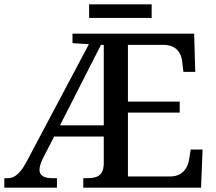

<svg xmlns="http://www.w3.org/2000/svg" viewBox="-20 -870 999 890"><path d="M0 0V-44H15Q33 -44 47.5 -52.5Q62 -61 76 -78Q90 -95 104 -122L392 -665L316 -670V-714H880L885 -537H830L825 -581Q823 -604 813.5 -622Q804 -640 786.5 -650.5Q769 -661 741 -662H573V-399H813V-348H573V-52H768Q797 -52 815.5 -63.5Q834 -75 844 -93Q854 -111 857 -133L864 -177H919L912 0H366V-44H385Q406 -44 423.5 -49Q441 -54 450.5 -68.5Q460 -83 461 -110V-237H231L179 -136Q171 -120 167 -106Q163 -92 163 -83Q163 -63 178.5 -53.5Q194 -44 223 -44H244V0ZM258 -289H461V-662H448ZM393 -787V-850H683V-787Z"/></svg>

Font: ET Text
Style: Regular
Weight: 470
Designer: Monotype Design Team
Foundry: Monotype Imaging Inc.
Version: Version 2.009